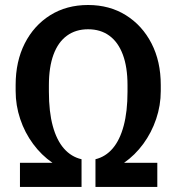

<svg xmlns="http://www.w3.org/2000/svg" viewBox="-20 -741 699 761"><path d="M59.1 0V-95.7H188Q144 -126 111.1 -170.7Q78.1 -215.3 60.1 -269.3Q42 -323.2 42 -380.4V-404.3Q42 -497.6 78.1 -568.8Q114.3 -640.1 179 -680.7Q243.7 -721.2 329.1 -721.2Q414.1 -721.2 479 -680.7Q543.9 -640.1 580.6 -568.8Q617.2 -497.6 617.2 -404.3V-380.4Q617.2 -323.2 598.9 -269.3Q580.6 -215.3 547.9 -170.7Q515.1 -126 471.7 -95.7H603.5V0H358.4V-109.9Q398.4 -119.6 426.8 -152.8Q455.1 -186 470.2 -242.4Q485.4 -298.8 485.4 -377.9V-403.3Q485.4 -475.1 466.8 -524.7Q448.2 -574.2 413.3 -599.6Q378.4 -625 329.1 -625Q280.3 -625 245.4 -599.6Q210.4 -574.2 192.1 -524.7Q173.8 -475.1 173.8 -403.3V-377.9Q173.8 -297.9 189.2 -241.5Q204.6 -185.1 233.6 -152.1Q262.7 -119.1 303.2 -109.9V0Z"/></svg>

Font: Roboto Slab LO Medium
Style: Regular
Weight: 500
Designer: Google
Version: Version 2.000